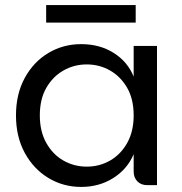

<svg xmlns="http://www.w3.org/2000/svg" viewBox="-20 -730 717 757"><path d="M300 7Q229 7 170.5 -28.5Q112 -64 77.5 -127.5Q43 -191 43 -275Q43 -359 77.5 -422.5Q112 -486 170.5 -521Q229 -556 300 -556Q373 -556 428 -521.5Q483 -487 507 -428V-549H599V0H561Q536 0 521.5 -15Q507 -30 507 -54V-122Q482 -63 426.5 -28Q371 7 300 7ZM322 -73Q372 -73 414 -97Q456 -121 481.5 -166.5Q507 -212 507 -275Q507 -339 481.5 -383.5Q456 -428 414 -452Q372 -476 322 -476Q272 -476 230 -452Q188 -428 162.5 -383.5Q137 -339 137 -275Q137 -212 162.5 -166.5Q188 -121 230 -97Q272 -73 322 -73ZM162 -710H515V-641H162Z"/></svg>

Font: Parkinsans
Style: Regular
Weight: 400
Designer: Red Stone, Indian Type Foundry
Foundry: Indian Type Foundry
Version: Version 1.000